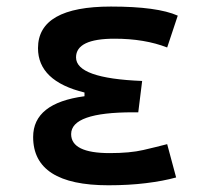

<svg xmlns="http://www.w3.org/2000/svg" viewBox="-20 -547 626 577"><path d="M305.7 9.8Q79.6 9.8 79.6 -135.3Q79.6 -237.3 233.9 -257.8V-269Q94.2 -303.2 94.2 -402.3Q94.2 -527.3 313.5 -527.3Q453.1 -527.3 514.2 -500L482.4 -404.3Q414.6 -430.7 324.2 -430.7Q208.5 -430.7 208.5 -374.5Q208.5 -311.5 407.2 -303.7L395.5 -209.5H379.9Q193.8 -209.5 193.8 -144Q193.8 -86.9 309.6 -86.9Q370.6 -86.9 410.6 -96.2Q450.7 -105.5 482.4 -113.8L509.3 -13.7Q470.2 -2.9 418.7 3.4Q367.2 9.8 305.7 9.8Z"/></svg>

Font: Caskaydia Cove Medium
Style: Regular
Weight: 500
Monospace: yes
Designer: Aaron Bell
Foundry: Saja Typeworks
Version: Version 4.300; ttfautohint (v1.8.3)